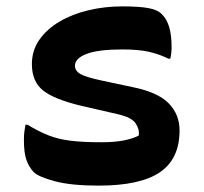

<svg xmlns="http://www.w3.org/2000/svg" viewBox="-20 -570 640 602"><path d="M300 -124Q338 -124 367 -129.5Q396 -135 415 -145Q418 -164 405.5 -183Q393 -202 349 -212L236 -238Q151 -258 115.5 -286Q80 -314 80 -369Q80 -412 103.5 -445.5Q127 -479 167 -502.5Q207 -526 258 -538Q309 -550 363 -550Q417 -550 446 -544.5Q475 -539 488 -525Q503 -510 510.5 -485Q518 -460 518 -422Q518 -413 517 -404Q516 -395 514 -386H508Q480 -400 447.5 -407.5Q415 -415 364 -415Q288 -415 251.5 -401Q215 -387 215 -364Q215 -348 232 -338Q249 -328 301 -317L395 -297Q475 -281 509 -246Q543 -211 543 -161Q543 -72 481.5 -30Q420 12 289 12Q204 12 153 -1.5Q102 -15 86 -30Q71 -46 63 -68Q55 -90 55 -131Q55 -147 56.5 -158Q58 -169 60 -179H66Q101 -158 131 -146Q161 -134 199.5 -129Q238 -124 300 -124Z"/></svg>

Font: Recursive Mn Csl St
Style: Bold
Weight: 700
Monospace: yes
Version: Version 1.079;hotconv 1.0.112;makeotfexe 2.5.65598; ttfautoh